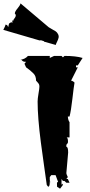

<svg xmlns="http://www.w3.org/2000/svg" viewBox="-115 -1074 537 1148"><path d="M-36.1 -949.7Q-35.6 -956.1 -27.3 -965.8Q-14.2 -982.9 -26.4 -993.2Q-25.9 -1005.4 -10.5 -1023.2Q4.9 -1041 7.8 -1053.7L176.3 -911.1Q181.2 -907.2 195.1 -899.9Q209 -892.6 217.5 -887Q226.1 -881.3 231.9 -870.1Q237.8 -858.9 235.1 -847.7Q232.4 -836.4 225.8 -823.5Q219.2 -810.5 218.3 -805.2L147.9 -825.2V-827.6L127.9 -834Q127 -831.5 124.5 -832Q122.1 -832.5 118.7 -833L-95.2 -895.5Q-84 -916.5 -81.5 -927.2L-72.3 -923.8L-65.9 -912.1L-61 -933.1L-48.8 -940.9L-39.6 -939L-43 -951.7ZM261.7 22 261.2 31.7 244.1 54.2 226.1 42.5Q225.6 29.8 225.6 22.2Q225.6 14.6 232.4 13.7L217.3 -26.9H191.4L182.6 -15.1V3.4Q182.6 8.3 191.4 25.9L182.6 8.8V16.1Q182.6 42.5 172.9 42.5L164.6 31.7Q160.2 -0.5 148.2 -85Q136.2 -169.4 129.4 -221.7Q109.9 -372.1 109.9 -467.3Q109.9 -483.4 115.2 -514.4Q120.6 -545.4 120.6 -555.4Q120.6 -565.4 117.9 -570.6Q115.2 -575.7 108.6 -582.8Q102.1 -589.8 100.6 -591.8Q100.6 -619.6 85 -634.8Q66.4 -653.8 41 -671.4L31.2 -692.9L41 -704.6H34.2Q22 -704.6 12.7 -716.8H5.9Q33.7 -719.2 52.2 -739.7H182.6V-727.5Q207 -739.7 208.5 -739.7H252.9L261.2 -731L270.5 -739.7Q338.9 -739.7 378.9 -727.5L350.1 -683.1H339.4V-671.4H350.1L310.1 -591.8Q321.8 -589.8 330.6 -580.1Q326.2 -556.6 317.9 -483.6Q309.6 -410.6 300.8 -377.4H290.5Q292.5 -353.5 300.8 -343.8V-252.4H283.7Q291.5 -248 291.5 -226.6L290.5 -219.2L281.7 -208V-196.3Q292.5 -196.3 292.5 -162.1L281.7 -38.6Q281.7 -32.7 290.5 -15.1L281.7 -3.9H290.5L300.8 18.6H281.7L270.5 7.8H261.2L252.9 -3.9V29.3Q260.3 29.3 261.7 22Z"/></svg>

Font: Butcherman Caps
Style: Regular
Weight: 400
Version: Version 001.003